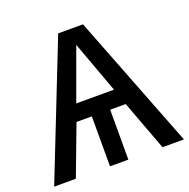

<svg xmlns="http://www.w3.org/2000/svg" viewBox="-123 -807 913 926"><g transform="rotate(-20 333.5 -344.0)"><path d="M287.1 -256.3H208.5L111.8 0H0.5L271.5 -688H398.9L666.5 0H556.6L460.9 -256.3H381.3V0H287.1ZM334.5 -606 237.8 -340.8H431.6Z"/></g></svg>

Font: Arimo Medium
Style: Regular
Weight: 500
Designer: Steve Matteson
Foundry: Monotype Imaging Inc.
Version: Version 1.33